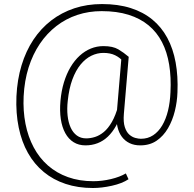

<svg xmlns="http://www.w3.org/2000/svg" viewBox="-20 -711 963 952"><path d="M859.9 -253.4Q858.4 -207 846.9 -160.4Q835.4 -113.8 813 -75.2Q790.5 -36.6 756.6 -13.4Q722.7 9.8 675.3 9.8Q645.5 9.8 622.6 -1.2Q599.6 -12.2 584.5 -32.5Q569.3 -52.7 562.5 -81.8Q555.7 -110.8 558.6 -146.5L582.5 -429.2H618.2L594.2 -146.5Q590.8 -105.5 598.9 -80.8Q606.9 -56.2 621.1 -43.7Q635.3 -31.2 651.1 -27.1Q667 -22.9 678.7 -22.9Q712.9 -22.9 739.3 -40.3Q765.6 -57.6 784.2 -88.9Q802.7 -120.1 813 -162.1Q823.2 -204.1 825.2 -253.4Q829.1 -327.6 818.8 -390.4Q808.6 -453.1 783.2 -502.2Q757.8 -551.3 716.6 -585.4Q675.3 -619.6 617.4 -637.7Q559.6 -655.8 483.9 -655.8Q419.9 -655.8 363.3 -637Q306.6 -618.2 259.5 -581.8Q212.4 -545.4 177.5 -493.7Q142.6 -441.9 121.8 -376.5Q101.1 -311 97.2 -233.4Q93.8 -161.1 106.4 -96.9Q119.1 -32.7 147 19.5Q174.8 71.8 217.5 109.4Q260.3 147 316.9 167.2Q373.5 187.5 442.9 187.5Q485.8 187.5 530 177Q574.2 166.5 604 148.9L617.2 177.7Q585.4 198.7 534.9 210Q484.4 221.2 440.9 221.2Q366.7 221.2 305.4 200.9Q244.1 180.7 197 141.8Q149.9 103 118.7 47.6Q87.4 -7.8 72.8 -78.6Q58.1 -149.4 61.5 -233.4Q65.4 -316.4 86.9 -387.2Q108.4 -458 145.5 -513.9Q182.6 -569.8 233.9 -609.4Q285.2 -648.9 348.6 -669.9Q412.1 -690.9 485.8 -690.9Q565.4 -690.9 627.7 -671.1Q689.9 -651.4 735.4 -614Q780.8 -576.7 809.6 -523.2Q838.4 -469.7 850.8 -401.6Q863.3 -333.5 859.9 -253.4ZM315.9 -210.9Q311.5 -171.4 315.2 -137.7Q318.8 -104 330.3 -78.6Q341.8 -53.2 361.1 -39.1Q380.4 -24.9 407.2 -24.9Q429.2 -24.9 451.4 -32Q473.6 -39.1 494.9 -56.6Q516.1 -74.2 534.7 -106.2Q553.2 -138.2 566.9 -188.5L585.4 -161.6Q573.2 -119.1 555.4 -87.2Q537.6 -55.2 514.6 -33.4Q491.7 -11.7 463.9 -1Q436 9.8 403.8 9.8Q370.1 9.8 345 -5.9Q319.8 -21.5 303.7 -50.8Q287.6 -80.1 281.5 -120.6Q275.4 -161.1 279.8 -210.9Q284.2 -260.7 297.1 -303Q310.1 -345.2 329.8 -378.4Q349.6 -411.6 375 -434.8Q400.4 -458 430.2 -470.2Q460 -482.4 492.7 -482.4Q539.6 -482.4 566.7 -466.3Q593.8 -450.2 618.2 -429.2L590.3 -406.7Q574.7 -425.3 550.8 -437Q526.9 -448.7 492.7 -448.7Q461.9 -448.7 432.9 -434.6Q403.8 -420.4 379.6 -391.1Q355.5 -361.8 338.9 -317.1Q322.3 -272.5 315.9 -210.9Z"/></svg>

Font: Roboto ExtraLight
Style: Regular
Weight: 250
Designer: Christian Robertson
Foundry: Google
Version: Version 3.009; 2024